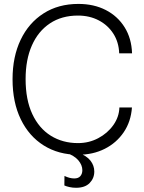

<svg xmlns="http://www.w3.org/2000/svg" viewBox="-20 -760 719 956"><path d="M369.5 10.5Q272 10.5 198.2 -35.5Q124.5 -81.5 83.5 -166Q42.5 -250.5 42.5 -365.5Q42.5 -477.5 82.8 -561.8Q123 -646 196.8 -693.2Q270.5 -740.5 370.5 -740.5Q447.5 -740.5 506.8 -710Q566 -679.5 600.5 -624.2Q635 -569 637.5 -494.5H573.5Q571.5 -550 544.5 -592.2Q517.5 -634.5 471.8 -658.5Q426 -682.5 368 -682.5Q287 -682.5 228.5 -643.5Q170 -604.5 138.8 -533.8Q107.5 -463 107.5 -366.5Q107.5 -263.5 140.8 -192.2Q174 -121 233 -84.2Q292 -47.5 368.5 -47.5Q423 -47.5 469.2 -72Q515.5 -96.5 544.2 -137Q573 -177.5 574.5 -225H637Q632 -154.5 596 -101.5Q560 -48.5 501.5 -19Q443 10.5 369.5 10.5ZM358.5 175Q341.5 175 326 171.5Q310.5 168 300.5 163.5L301 116Q327 128.5 349.5 128.5Q370.5 128.5 380.2 116.8Q390 105 390 87.5Q390 62 370 38.2Q350 14.5 307.5 0H369.5Q411.5 15.5 430.5 40Q449.5 64.5 449.5 94Q449.5 127.5 426.5 151.2Q403.5 175 358.5 175Z"/></svg>

Font: Spline Sans Light
Style: Regular
Weight: 300
Designer: Eben Sorkin, Mirko Velimirovic
Foundry: Sorkin Type
Version: Version 1.000; ttfautohint (v1.8.3)